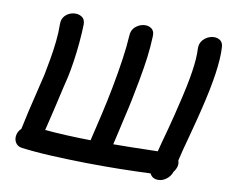

<svg xmlns="http://www.w3.org/2000/svg" viewBox="-80 -820 1143 950"><g transform="rotate(10 491.0 -345.0)"><path d="M771 27Q793 27 812.5 12Q832 -3 839 -25Q851 -40 855 -57Q858 -72 853 -85Q862 -126 887 -217Q911 -307 922 -353Q975 -569 968 -674Q967 -700 949 -710Q931 -720 908 -715Q885 -710 868 -692Q851 -674 852 -646Q858 -557 808 -356Q798 -311 776 -228Q753 -145 745 -112Q590 -108 522 -108Q523 -113 528 -134Q533 -155 539.5 -184Q546 -213 553 -244Q560 -275 566 -300.5Q572 -326 574 -338Q580 -369 594 -441Q607 -512 613.5 -563Q620 -614 622 -667Q624 -694 607.5 -706Q591 -718 568 -715Q545 -712 526.5 -695.5Q508 -679 507 -651Q504 -597 494 -528.5Q484 -460 470 -386.5Q456 -313 439.5 -241.5Q423 -170 408 -108Q281 -110 178 -119Q181 -133 190 -168.5Q199 -204 209 -248.5Q219 -293 228.5 -334Q238 -375 244 -399Q251 -431 258 -477.5Q265 -524 269.5 -574Q274 -624 275 -667Q275 -693 257 -704Q239 -715 215.5 -711.5Q192 -708 175 -691Q158 -674 159 -645Q160 -608 155 -561Q150 -514 142 -468.5Q134 -423 127 -388Q117 -345 104.5 -294Q92 -243 80.5 -193.5Q69 -144 61 -104Q48 -92 43 -76Q36 -52 46.5 -33.5Q57 -15 79 -12Q148 -3 231.5 1Q315 5 402.5 6.5Q490 8 574 6.5Q658 5 729 2Q741 27 771 27Z"/></g></svg>

Font: Balsamiq Sans
Style: Bold Italic
Weight: 700
Italic angle: -12°
Designer: Michael Angeles
Foundry: Balsamiq SRL
Version: Version 1.020; ttfautohint (v1.8.4.7-5d5b);gftools[0.9.26]